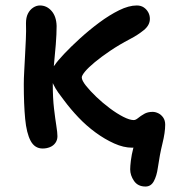

<svg xmlns="http://www.w3.org/2000/svg" viewBox="-20 -533 633 702"><path d="M512 149Q484 149 470 128.5Q456 108 456 86Q456 75 458.5 54Q461 33 467.5 8Q474 -17 487 -41L515 -20Q507 -11 500 -5Q493 1 484.5 4Q476 7 463 7Q432 7 397.5 -8.5Q363 -24 329.5 -48.5Q296 -73 267 -103.5Q238 -134 215 -165Q204 -179 193 -194.5Q182 -210 174.5 -226Q167 -242 167 -258Q167 -267 170 -277Q173 -287 180 -295Q190 -310 214.5 -336Q239 -362 272.5 -392.5Q306 -423 343 -450.5Q380 -478 415.5 -495.5Q451 -513 480 -513Q495 -513 505.5 -506Q516 -499 522 -488Q528 -477 528 -464Q528 -441 506 -423Q484 -405 455 -390Q415 -369 382.5 -347Q350 -325 326.5 -305.5Q303 -286 291 -271.5Q279 -257 279 -250Q279 -239 294 -220Q309 -201 332 -179Q355 -157 381 -137.5Q407 -118 430.5 -106Q454 -94 469 -94Q476 -94 485 -101.5Q494 -109 507 -116.5Q520 -124 538 -124Q548 -124 558.5 -119Q569 -114 576.5 -103.5Q584 -93 584 -77Q584 -49 574 -8.5Q564 32 557 81Q553 110 542.5 129.5Q532 149 512 149ZM136 10Q107 10 92 -18Q77 -46 72 -98.5Q67 -151 67 -225Q67 -245 68.5 -272Q70 -299 71.5 -328.5Q73 -358 74.5 -389Q76 -420 75 -448Q75 -469 82 -483Q89 -497 101 -505Q113 -513 126 -513Q151 -513 168.5 -493Q186 -473 187 -438Q187 -409 184 -370.5Q181 -332 177 -293.5Q173 -255 173 -225Q173 -174 177.5 -136Q182 -98 186 -73Q190 -48 190 -35Q190 -21 182.5 -10.5Q175 0 162.5 5Q150 10 136 10Z"/></svg>

Font: Shantell Sans Medium
Style: Regular
Weight: 500
Designer: Stephen Nixon, Anya Danilova, Shantell Martin
Foundry: Arrow Type
Version: Version 1.011;[c5ecc13dd]